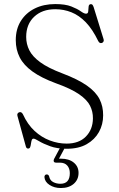

<svg xmlns="http://www.w3.org/2000/svg" viewBox="-20 -734 601 968"><path d="M290 -2.5H314L274.5 71.5L262 66.5Q268 66 274.2 66Q280.5 66 287.5 66Q328 66 352 85.8Q376 105.5 376 137.5Q376 172 351.5 193Q327 214 287 214Q253.5 214 229.5 198.2Q205.5 182.5 204 158.5Q204 152.5 207.2 149Q210.5 145.5 214.5 145.5Q219 145 222.5 147.5Q226 150 227.5 154.5Q231.5 175.5 248.2 184Q265 192.5 284.5 192.5Q332 192.5 332 139Q332 115.5 319.2 100.8Q306.5 86 281.5 86H263Q253.5 86 251.2 80.2Q249 74.5 252.5 67.5ZM316.5 16Q267.5 16 232.8 3.2Q198 -9.5 177 -22.2Q156 -35 149.5 -35Q142.5 -35 140 -27.5Q137.5 -20 136.2 -10Q135 0 132.2 7.5Q129.5 15 121.5 15Q117 15 114 11.8Q111 8.5 109.5 1.5L68 -149.5Q66 -156.5 68.5 -161.2Q71 -166 77 -168Q83 -170 87.5 -167.2Q92 -164.5 95.5 -158Q119 -106.5 154.2 -74Q189.5 -41.5 231.2 -25.8Q273 -10 315.5 -10Q378.5 -10 413.2 -45.8Q448 -81.5 448.5 -137Q449 -171 434 -201Q419 -231 378.5 -259Q338 -287 261 -314.5Q188 -341.5 143.8 -373.5Q99.5 -405.5 79.5 -444.5Q59.5 -483.5 59.5 -531.5Q59.5 -587.5 85 -628.2Q110.5 -669 155.2 -691.2Q200 -713.5 258.5 -713.5Q309 -713.5 339.5 -701.5Q370 -689.5 387 -677.2Q404 -665 413.5 -665Q424 -665 424.8 -676.8Q425.5 -688.5 426.8 -700.8Q428 -713 438.5 -713Q443.5 -713 446.2 -709.8Q449 -706.5 452 -698.5L502 -537Q504.5 -530.5 502 -525Q499.5 -519.5 494 -517.5Q488 -515.5 483.2 -518Q478.5 -520.5 475 -527.5Q446.5 -586.5 412.8 -621.5Q379 -656.5 340.2 -672Q301.5 -687.5 258.5 -687.5Q192.5 -687.5 152.2 -649.5Q112 -611.5 112 -548Q112 -512 128 -480.2Q144 -448.5 183.5 -419.8Q223 -391 294.5 -364Q372.5 -334.5 417.8 -302.8Q463 -271 481.8 -234.2Q500.5 -197.5 500 -152Q500 -106.5 478.8 -68.2Q457.5 -30 417 -7Q376.5 16 316.5 16Z"/></svg>

Font: Fraunces ExtraLight
Style: Regular
Weight: 250
Version: Version 1.000;[b76b70a41]